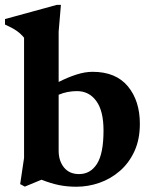

<svg xmlns="http://www.w3.org/2000/svg" viewBox="-33 -732 608 766"><path d="M525 -238Q525 -176 503.5 -129Q482 -82 445.5 -50.2Q409 -18.5 364 -2.8Q319 13 272 13Q235 13 202.8 6.5Q170.5 0 132.5 -15L66 12.5L47.5 2.5L63 -102V-581.5Q51 -596.5 33.8 -608.8Q16.5 -621 -13 -634V-656L193.5 -712.5H210L201 -606V-405Q237.5 -423.5 271.8 -434.5Q306 -445.5 336.5 -445.5Q429 -445.5 477 -387.8Q525 -330 525 -238ZM201 -130.5Q201 -90.5 222.2 -64Q243.5 -37.5 282.5 -37.5Q328 -37.5 354 -78.5Q380 -119.5 380 -211.5Q380 -289.5 351.2 -329Q322.5 -368.5 274 -368.5Q255.5 -368.5 237 -365Q218.5 -361.5 201 -354Z"/></svg>

Font: Newsreader Text
Style: Bold
Weight: 700
Designer: Hugues Gentile
Foundry: Production Type
Version: Version 1.001